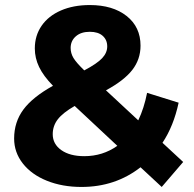

<svg xmlns="http://www.w3.org/2000/svg" viewBox="-20 -729 768 761"><path d="M621 12 537 -66Q437 12 303 12Q227 12 166 -12.5Q105 -37 70.5 -81Q36 -125 36 -180Q36 -245 72.5 -294.5Q109 -344 190 -389Q152 -428 135 -463.5Q118 -499 118 -537Q118 -588 145 -627Q172 -666 221.5 -687.5Q271 -709 336 -709Q427 -709 482 -665.5Q537 -622 537 -548Q537 -494 504.5 -452Q472 -410 400 -371L528 -252Q551 -300 563 -361L688 -322Q668 -229 624 -163L706 -87ZM260 -539Q260 -518 271 -499.5Q282 -481 314 -450Q365 -477 385 -498.5Q405 -520 405 -545Q405 -571 387 -587Q369 -603 336 -603Q301 -603 280.5 -585Q260 -567 260 -539ZM445 -151 276 -309Q229 -282 209 -256Q189 -230 189 -197Q189 -158 223 -134Q257 -110 314 -110Q387 -110 445 -151Z"/></svg>

Font: CMG Sans
Style: Bold
Weight: 700
Designer: Julieta Ulanovsky
Foundry: Julieta Ulanovsky
Version: Version 7.200